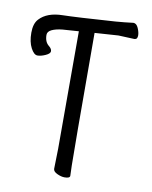

<svg xmlns="http://www.w3.org/2000/svg" viewBox="-82 -769 664 841"><g transform="rotate(10 250.0 -348.5)"><path d="M365 -700Q404 -703 443 -708Q457 -708 465 -689.5Q473 -671 473 -657Q473 -639 459 -639Q403 -642 388 -642L283 -635Q284 -74 285.5 -45.5Q287 -17 287 0Q287 11 263 11Q248 11 230 2.5Q212 -6 212 -18L214 -107V-630Q173 -627 142 -625Q113 -622 95 -613.5Q77 -605 77 -590Q77 -558 97 -543Q109 -533 109 -522.5Q109 -512 89 -503Q69 -494 53.5 -494Q38 -494 24 -520.5Q10 -547 10 -588Q10 -629 29 -649Q63 -686 133 -687Q188 -688 365 -700Z"/></g></svg>

Font: Moon Stars Kai HW
Style: Regular
Weight: 400
Designer: GuiWonder
Version: Version 1.101